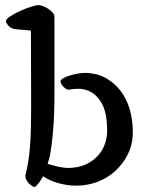

<svg xmlns="http://www.w3.org/2000/svg" viewBox="-20 -717 566 758"><path d="M102 -596Q89 -598 67 -599.5Q45 -601 34 -603Q20 -607 11.5 -617.5Q3 -628 3 -632Q3 -641 20.5 -652.5Q38 -664 60 -674Q82 -684 103 -690.5Q124 -697 131 -697Q140 -697 151 -692.5Q162 -688 171.5 -681.5Q181 -675 188 -667Q195 -659 195 -653V-350Q195 -264 189.5 -200Q184 -136 176 -98L168 -70Q174 -68 185 -65Q196 -62 209.5 -59Q223 -56 238 -54.5Q253 -53 268 -55Q300 -58 325 -71Q350 -84 367.5 -103.5Q385 -123 394 -148.5Q403 -174 403 -201Q403 -271 382 -308.5Q361 -346 328 -359Q311 -366 291.5 -366.5Q272 -367 251 -363Q247 -362 241.5 -365.5Q236 -369 231 -374Q226 -379 222.5 -385Q219 -391 219 -396Q219 -402 229.5 -408Q240 -414 256 -419Q272 -424 290.5 -427Q309 -430 324 -429Q373 -426 408.5 -402.5Q444 -379 466 -344Q488 -309 497 -266Q506 -223 504 -183Q502 -141 483 -104.5Q464 -68 434 -41Q404 -14 364.5 1Q325 16 281 16Q246 16 210.5 6Q175 -4 150 -21Q147 -15 142.5 -8Q138 -1 133 5.5Q128 12 123.5 16.5Q119 21 115 21Q113 21 107 17.5Q101 14 95 8Q89 2 84.5 -6.5Q80 -15 80 -24Q87 -51 91.5 -79Q96 -107 98.5 -139.5Q101 -172 102 -211Q103 -250 103 -298Z"/></svg>

Font: Yeon Sung
Style: Regular
Weight: 400
Version: Version 1.001